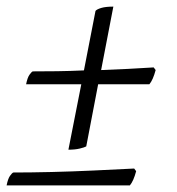

<svg xmlns="http://www.w3.org/2000/svg" viewBox="-27 -510 535 581"><path d="M180 -57 219 -255H52Q56 -275 62 -283.5Q68 -292 72 -294Q107 -294 146 -294.5Q185 -295 227 -297L262 -477Q266 -482 279.5 -486Q293 -490 316 -490L279 -298Q361 -301 438 -306L444 -298Q436 -268 425 -255H270L234 -67Q229 -64 214.5 -60.5Q200 -57 180 -57ZM-7 51Q-3 31 3 22.5Q9 14 13 12Q66 12 128.5 10.5Q191 9 255.5 6Q320 3 379 0L385 8Q377 38 366 51Z"/></svg>

Font: Texturina Thin
Style: Italic
Weight: 100
Italic angle: -11°
Designer: Guillermo Torres Carreño
Foundry: Omnibus-Type
Version: Version 1.002; ttfautohint (v1.8.3)